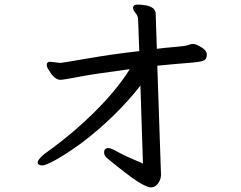

<svg xmlns="http://www.w3.org/2000/svg" viewBox="-20 -755 1040 830"><path d="M442 -72Q537 6 576 30.5Q615 55 633 55Q651 55 663.5 37.5Q676 20 676 1L660 -471Q696 -475 740.5 -478.5Q785 -482 817.5 -485Q850 -488 862 -494Q874 -500 874 -519Q874 -540 839 -557Q825 -565 814 -565Q804 -565 794.5 -560.5Q785 -556 736 -552Q687 -548 658 -544L653 -695Q653 -735 572 -735Q557 -735 555 -722Q555 -712 566 -698.5Q577 -685 577 -671L582 -534Q466 -521 357 -502Q248 -483 241 -483L198 -488Q182 -488 182 -475Q182 -465 190 -453.5Q198 -442 204 -432Q223 -410 240 -410Q255 -410 318.5 -422.5Q382 -435 541 -456Q502 -393 439 -323Q321 -195 170 -88Q143 -65 143 -53Q143 -40 163 -40Q179 -40 226.5 -67Q274 -94 338 -141Q484 -253 587 -385L598 -48Q517 -82 488.5 -98.5Q460 -115 449 -115Q430 -115 430 -96Q430 -83 442 -72Z"/></svg>

Font: LXGW WenKai TC
Style: Bold
Weight: 700
Designer: LXGW / Fontworks Inc.
Foundry: LXGW / Fontworks Inc.
Version: Version 1.330;April 28, 2024